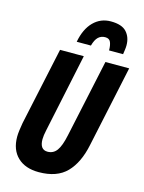

<svg xmlns="http://www.w3.org/2000/svg" viewBox="-139 -1033 843 1124"><g transform="rotate(15 282.0 -471.0)"><path d="M209 10Q127 10 80.5 -34.5Q34 -79 34 -158Q34 -175 37 -197.5Q40 -220 44 -243L145 -714H289L189 -240Q185 -223 183 -208Q181 -193 181 -182Q181 -119 228 -119Q263 -119 284 -147.5Q305 -176 319 -243L420 -714H564L459 -222Q436 -110 377.5 -50Q319 10 209 10ZM227 -785Q242 -865 285 -908.5Q328 -952 390 -952Q457 -952 485.5 -920.5Q514 -889 514 -840Q514 -827 512 -813Q510 -799 508 -785H423Q423 -815 415 -834.5Q407 -854 382 -854Q357 -854 340 -838Q323 -822 313 -785Z"/></g></svg>

Font: Noto Sans ExtraCondensed ExtraBold
Style: Italic
Weight: 800
Width: 2
Italic angle: -12°
Designer: Monotype Design Team
Foundry: Monotype Imaging Inc.
Version: Version 2.013; ttfautohint (v1.8.4.7-5d5b)